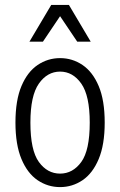

<svg xmlns="http://www.w3.org/2000/svg" viewBox="-20 -755 490 783"><path d="M43 -255Q43 -346 67.5 -404Q92 -462 133.5 -490Q175 -518 225 -518Q275 -518 316.5 -490Q358 -462 382.5 -404Q407 -346 407 -255Q407 -165 382.5 -106.5Q358 -48 316.5 -20Q275 8 225 8Q175 8 133.5 -20Q92 -48 67.5 -106.5Q43 -165 43 -255ZM104 -255Q104 -142 138.5 -94.5Q173 -47 225 -47Q277 -47 311.5 -94.5Q346 -142 346 -255Q346 -365 311.5 -414Q277 -463 225 -463Q173 -463 138.5 -414Q104 -365 104 -255ZM100 -585 189 -735H261L350 -585H295L225 -689L155 -585Z"/></svg>

Font: Radio Canada Condensed Light
Style: Regular
Weight: 300
Width: 3
Designer: Charles Daoud, Etienne Aubert Bonn, Alexandre Saumier Demers, Jacques Le Bailly
Foundry: Radio-Canada
Version: Version 2.104; ttfautohint (v1.8.4.7-5d5b);gftools[0.9.28.de